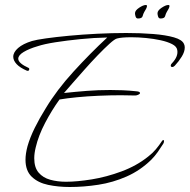

<svg xmlns="http://www.w3.org/2000/svg" viewBox="-20 -691 759 768"><path d="M259 57Q213 57 172.5 48.5Q132 40 107 16Q82 -8 82 -52Q82 -64 84 -77.5Q86 -91 90 -106Q100 -141 119 -179.5Q138 -218 163 -258Q207 -331 274 -404.5Q341 -478 409 -541Q356 -540 301.5 -534.5Q247 -529 202 -522Q157 -515 130 -506Q96 -496 74.5 -483Q53 -470 53 -456Q53 -438 95 -419Q97 -418 97 -415Q97 -406 88 -408Q60 -420 46.5 -434.5Q33 -449 33 -464Q33 -482 52.5 -499Q72 -516 108 -527Q125 -532 164 -537.5Q203 -543 256 -548Q309 -553 368.5 -556Q428 -559 485 -559Q543 -559 593 -555Q643 -551 676 -541.5Q709 -532 716 -515Q719 -509 719 -501Q719 -484 707 -464.5Q695 -445 679 -428Q674 -423 669 -423Q663 -423 663 -429Q663 -433 667 -437Q694 -465 689 -491Q687 -505 668.5 -514.5Q650 -524 622.5 -530Q595 -536 564 -539Q533 -542 506 -542Q466 -542 448 -537Q439 -535 418 -516Q397 -497 370.5 -469.5Q344 -442 317.5 -412Q291 -382 269 -357Q247 -332 236 -319Q283 -324 327.5 -327.5Q372 -331 421 -331Q445 -331 470.5 -330Q496 -329 524 -326Q540 -325 540 -319Q540 -315 533 -312Q526 -309 521 -309Q508 -309 493.5 -309.5Q479 -310 463 -310Q421 -310 375 -308Q329 -306 288 -302Q247 -298 218 -293Q187 -250 160.5 -199.5Q134 -149 123 -102Q117 -78 117 -58Q117 -21 134.5 -0.5Q152 20 181 28Q210 36 244 36Q288 36 347 26.5Q406 17 466.5 -5.5Q527 -28 573 -65Q590 -78 603.5 -94Q617 -110 628 -127Q631 -131 633 -131Q636 -131 636 -126Q636 -121 633 -116Q623 -100 611 -83Q599 -66 585 -52Q541 -9 486.5 15Q432 39 373.5 48Q315 57 259 57ZM622 -617Q615 -617 612.5 -624.5Q610 -632 610 -638Q610 -649 626.5 -660Q643 -671 653 -671Q658 -671 658 -667Q658 -663 654.5 -656Q651 -649 647 -643Q643 -636 640.5 -626.5Q638 -617 622 -617ZM532 -617Q525 -617 522.5 -624.5Q520 -632 520 -638Q520 -649 536.5 -660Q553 -671 563 -671Q568 -671 568 -667Q568 -663 564.5 -656Q561 -649 557 -643Q553 -636 550.5 -626.5Q548 -617 532 -617Z"/></svg>

Font: Waterfall
Style: Regular
Weight: 400
Designer: Robert E. Leuschke
Foundry: Robert E. Leuschke
Version: Version 1.010; ttfautohint (v1.8.3)